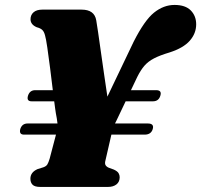

<svg xmlns="http://www.w3.org/2000/svg" viewBox="-20 -738 794 758"><path d="M60 -228.5Q67 -250.5 89 -250.5H207Q206 -260.5 204.2 -270.8Q202.5 -281 200.5 -291Q199.5 -297 197.8 -309.2Q196 -321.5 194 -338H105Q84 -338 90.5 -360Q97.5 -382 119 -382H188.5Q183.5 -423.5 177.8 -469Q172 -514.5 166.8 -550.2Q161.5 -586 158 -597.5Q154.5 -612 147.5 -619.2Q140.5 -626.5 125 -630.5Q100.5 -641 100.5 -662Q100.5 -679 112.5 -689.5Q124.5 -700 147 -700H302Q353 -700 360 -657.5Q362.5 -644.5 367.2 -611.2Q372 -578 378.2 -534Q384.5 -490 391.2 -443.2Q398 -396.5 404 -356.5L507.5 -573Q550.5 -658 588.2 -688.2Q626 -718.5 669 -718.5Q712 -718.5 733.2 -696.8Q754.5 -675 754.5 -642Q754.5 -606 729.2 -577.2Q704 -548.5 649.5 -531Q611 -519.5 588 -507.5Q565 -495.5 550.2 -478.5Q535.5 -461.5 522 -434.5L497 -382H596.5Q620 -382 613 -360Q606.5 -338 583.5 -338H476L441 -264.5Q437.5 -257.5 434 -250.5H563.5Q589.5 -250.5 583 -228.5Q576.5 -206.5 551 -206.5H420L419.5 -205.5L396.5 -105.5Q393 -93 396.5 -86.5Q400 -80 409 -76L429.5 -68.5Q443.5 -62 448 -54.5Q452.5 -47 452.5 -38.5Q452.5 -20 439.8 -10Q427 0 406 0H139.5Q117 0 108.5 -8.8Q100 -17.5 100 -32.5Q100 -58 128.5 -70.5L151 -77.5Q162.5 -81.5 167 -89Q171.5 -96.5 176 -111.5L201 -206.5H75Q54.5 -206.5 60 -228.5Z"/></svg>

Font: Fraunces 9pt S000 Black
Style: Italic
Weight: 900
Italic angle: -16°
Version: Version 1.000; ttfautohint (v1.8.3)